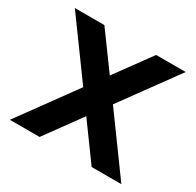

<svg xmlns="http://www.w3.org/2000/svg" viewBox="-152 -871 1062 1041"><g transform="rotate(30 379.0 -350.5)"><path d="M286 -352 32 -701H217L379 -479L541 -701H726L472 -352L728 0H542L379 -224L216 0H30Z"/></g></svg>

Font: Urbanist
Style: Regular
Weight: 400
Designer: Corey Hu
Foundry: Corey Hu
Version: Version 1.2; befe77262ef67d88f1d94aa3d2e49ef1327b4483